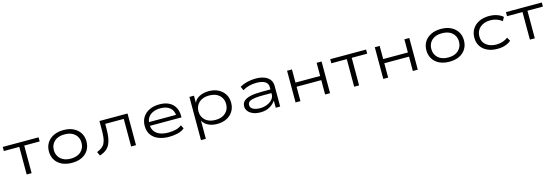

<svg xmlns="http://www.w3.org/2000/svg" viewBox="31 -1608 8374 2892"><g transform="rotate(-15 4218.0 -161.5)"><path d="M256 0V-430H15V-494H574V-430H333V0Z M963 8Q873 8 807 -24Q741 -56 705 -114Q669 -172 669 -248Q669 -324 705 -381Q741 -438 807 -470.5Q873 -503 962 -503Q1053 -503 1118 -470.5Q1183 -438 1219 -381Q1255 -324 1255 -248Q1255 -172 1219.5 -114Q1184 -56 1118.5 -24Q1053 8 963 8ZM961 -58Q1064 -58 1121 -111.5Q1178 -165 1178 -248Q1178 -331 1121 -383.5Q1064 -436 962 -436Q859 -436 802.5 -383.5Q746 -331 746 -248Q746 -165 803 -111.5Q860 -58 961 -58Z M1397 10 1368 -51Q1416 -70 1447 -94.5Q1478 -119 1494.5 -154.5Q1511 -190 1517 -240.5Q1523 -291 1523 -360V-494H1961V0H1885V-430H1596V-357Q1596 -279 1587 -219.5Q1578 -160 1556.5 -115.5Q1535 -71 1496.5 -40.5Q1458 -10 1397 10Z M2477 8Q2383 8 2311 -21.5Q2239 -51 2200.5 -108Q2162 -165 2162 -245Q2162 -321 2197.5 -379Q2233 -437 2300 -470Q2367 -503 2459 -503Q2548 -503 2608.5 -471.5Q2669 -440 2700 -383.5Q2731 -327 2731 -250V-227H2215V-285H2688L2662 -262Q2662 -350 2607.5 -396Q2553 -442 2459 -442Q2395 -442 2345.5 -421Q2296 -400 2267 -359Q2238 -318 2238 -258V-248Q2238 -186 2267 -143.5Q2296 -101 2351 -79Q2406 -57 2484 -57Q2543 -57 2596.5 -69.5Q2650 -82 2691 -114L2719 -60Q2680 -24 2614.5 -8Q2549 8 2477 8Z M2926 180V-494H2997V-385H2998Q3024 -442 3085.5 -472.5Q3147 -503 3227 -503Q3313 -503 3376.5 -470Q3440 -437 3475.5 -380Q3511 -323 3511 -247Q3511 -172 3475.5 -114.5Q3440 -57 3376.5 -24.5Q3313 8 3227 8Q3148 8 3088 -22Q3028 -52 3002 -106V180ZM3217 -57Q3318 -57 3375.5 -110.5Q3433 -164 3433 -248Q3433 -331 3376 -384.5Q3319 -438 3217 -438Q3116 -438 3058.5 -384.5Q3001 -331 3001 -248Q3001 -164 3058.5 -110.5Q3116 -57 3217 -57Z M3903 8Q3839 8 3790 -11Q3741 -30 3713 -64Q3685 -98 3685 -142Q3685 -192 3719 -224Q3753 -256 3822 -271.5Q3891 -287 3998 -287H4150V-230H4003Q3935 -230 3888.5 -224.5Q3842 -219 3814 -209Q3786 -199 3774 -182.5Q3762 -166 3762 -143Q3762 -99 3804.5 -76.5Q3847 -54 3912 -54Q3970 -54 4021 -74.5Q4072 -95 4103 -130.5Q4134 -166 4134 -207V-325Q4134 -382 4086.5 -410Q4039 -438 3953 -438Q3895 -438 3839.5 -424Q3784 -410 3738 -381L3711 -441Q3744 -461 3784.5 -474.5Q3825 -488 3869.5 -495.5Q3914 -503 3959 -503Q4033 -503 4089 -483Q4145 -463 4177 -422.5Q4209 -382 4209 -319V0H4140V-110V-111Q4120 -82 4087.5 -54Q4055 -26 4009 -9Q3963 8 3903 8Z M4449 0V-494H4525V-289H4910V-494H4987V0H4910V-224H4525V0Z M5363 0V-430H5122V-494H5681V-430H5440V0Z M5817 0V-494H5893V-289H6278V-494H6355V0H6278V-224H5893V0Z M6849 8Q6759 8 6693 -24Q6627 -56 6591 -114Q6555 -172 6555 -248Q6555 -324 6591 -381Q6627 -438 6693 -470.5Q6759 -503 6848 -503Q6939 -503 7004 -470.5Q7069 -438 7105 -381Q7141 -324 7141 -248Q7141 -172 7105.5 -114Q7070 -56 7004.5 -24Q6939 8 6849 8ZM6847 -58Q6950 -58 7007 -111.5Q7064 -165 7064 -248Q7064 -331 7007 -383.5Q6950 -436 6848 -436Q6745 -436 6688.5 -383.5Q6632 -331 6632 -248Q6632 -165 6689 -111.5Q6746 -58 6847 -58Z M7597 8Q7509 8 7442.5 -22.5Q7376 -53 7339 -110Q7302 -167 7302 -243Q7302 -322 7339.5 -380.5Q7377 -439 7443.5 -471Q7510 -503 7598 -503Q7666 -503 7721 -484.5Q7776 -466 7814 -432L7782 -375Q7745 -403 7699.5 -419.5Q7654 -436 7602 -436Q7503 -436 7441.5 -383Q7380 -330 7380 -243Q7380 -157 7441.5 -108Q7503 -59 7601 -59Q7654 -59 7699.5 -75Q7745 -91 7779 -117L7811 -61Q7773 -28 7719.5 -10Q7666 8 7597 8Z M8103 0V-430H7862V-494H8421V-430H8180V0Z"/></g></svg>

Font: Nunito Sans 7pt Expanded Light
Style: Regular
Weight: 300
Width: 7
Designer: Vernon Adams
Foundry: Vernon Adams
Version: Version 3.101;gftools[0.9.27]